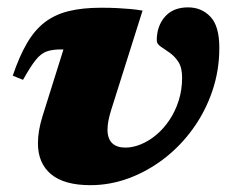

<svg xmlns="http://www.w3.org/2000/svg" viewBox="-20 -500 648 534"><path d="M590 -367Q590 -304 570.5 -246.8Q551 -189.5 516.5 -141.8Q482 -94 436.5 -59Q391 -24 338.8 -4.5Q286.5 15 231.5 15Q158.5 15 122 -15.5Q85.5 -46 85.5 -101.5Q85.5 -135.5 98 -176L156.5 -362.5Q154.5 -362.5 152.8 -362.5Q151 -362.5 149 -362.5Q125.5 -362.5 109.5 -356.8Q93.5 -351 79 -332.8Q64.5 -314.5 44 -278L15.5 -289.5Q33.5 -343 54.8 -379.5Q76 -416 104.2 -437.8Q132.5 -459.5 170.8 -469Q209 -478.5 261.5 -478.5Q286.5 -478.5 305.8 -477.5Q325 -476.5 342 -475Q359 -473.5 376.5 -470.5L289 -193.5Q284 -177.5 281.5 -164Q279 -150.5 279 -139.5Q279 -114.5 291.8 -102Q304.5 -89.5 329 -89.5Q350 -89.5 372.2 -98.8Q394.5 -108 415 -125.2Q435.5 -142.5 451.5 -166.5Q467.5 -190.5 477 -220.2Q486.5 -250 486.5 -284Q486.5 -312 476 -328Q465.5 -344 451.2 -353.8Q437 -363.5 426.5 -370.8Q416 -378 416 -387.5Q416 -427.5 438.8 -453.5Q461.5 -479.5 503 -479.5Q540.5 -479.5 565.2 -453.5Q590 -427.5 590 -367Z"/></svg>

Font: Newsreader ExtraBold
Style: Italic
Weight: 800
Italic angle: -17°
Designer: Hugues Gentile
Foundry: Production Type
Version: Version 1.003